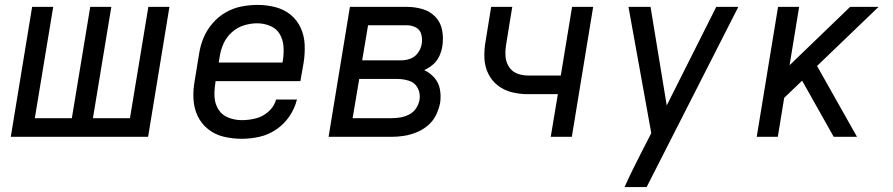

<svg xmlns="http://www.w3.org/2000/svg" viewBox="-20 -558 3640 783"><path d="M24 0H584L671 -530H585L510 -76H359L434 -530H348L273 -76H122L197 -530H111Z M966 8Q1001 8 1037.5 0Q1074 -8 1106.5 -30Q1139 -52 1160.5 -84Q1182 -116 1191 -152H1106Q1098 -123 1074.5 -102.5Q1051 -82 1022.5 -75Q994 -68 966 -68Q938 -68 912 -78Q886 -88 871.5 -110.5Q857 -133 855 -160.5Q853 -188 858 -217L859 -227H1205L1218 -301Q1224 -338 1222.5 -375Q1221 -412 1206.5 -444Q1192 -476 1165 -498Q1138 -520 1102.5 -529Q1067 -538 1030 -538Q998 -538 964.5 -531.5Q931 -525 900.5 -507.5Q870 -490 846.5 -462.5Q823 -435 810 -403.5Q797 -372 792 -339L774 -229Q767 -191 769 -154Q771 -117 786 -85Q801 -53 829 -31Q857 -9 892.5 -0.5Q928 8 966 8ZM1132 -303H872L876 -327Q880 -354 891.5 -380Q903 -406 925 -426Q947 -446 974.5 -454.5Q1002 -463 1029 -463Q1056 -463 1081.5 -452.5Q1107 -442 1120.5 -419.5Q1134 -397 1136 -369.5Q1138 -342 1134 -314Z M1320 0H1576Q1602 0 1627.5 -4Q1653 -8 1678 -18Q1703 -28 1724.5 -46Q1746 -64 1758 -88.5Q1770 -113 1775 -139Q1779 -167 1774 -194Q1769 -221 1751.5 -241Q1734 -261 1710 -272Q1730 -281 1746.5 -295.5Q1763 -310 1772 -330Q1781 -350 1784 -370Q1789 -403 1783 -435Q1777 -467 1755.5 -489.5Q1734 -512 1703 -521Q1672 -530 1639 -530H1407ZM1618 -312H1457L1481 -455H1639Q1659 -455 1676 -446Q1693 -437 1698 -418Q1703 -399 1700 -380Q1697 -361 1685.5 -344Q1674 -327 1655.5 -319.5Q1637 -312 1618 -312ZM1418 -76 1445 -236H1600Q1625 -236 1648.5 -228.5Q1672 -221 1683.5 -199Q1695 -177 1691 -152Q1688 -133 1677 -116.5Q1666 -100 1648.5 -91Q1631 -82 1612.5 -79Q1594 -76 1576 -76Z M2226 0H2312L2399 -530H2313L2267 -250H2133Q2109 -250 2088 -258.5Q2067 -267 2055 -286.5Q2043 -306 2041.5 -329Q2040 -352 2044 -376L2069 -530H1983L1960 -388Q1954 -354 1955.5 -320.5Q1957 -287 1971 -258Q1985 -229 2010 -209.5Q2035 -190 2067 -182Q2099 -174 2133 -174H2255Z M2527 205H2617L2991 -530H2901L2699 -128L2633 -530H2543L2636 -15L2600 55Q2581 92 2562.5 129.5Q2544 167 2527 205Z M3066 0H3152L3178 -159L3251 -229L3272 -192L3380 0H3475L3312 -289L3563 -530H3447L3200 -292L3239 -530H3153Z"/></svg>

Font: Iosevka Sparkle Oblique
Style: Regular
Weight: 400
Italic angle: -9°
Designer: Belleve Invis
Foundry: Belleve Invis
Version: Version 4.5.0; ttfautohint (v1.8.3)